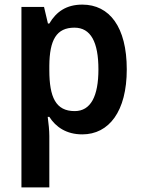

<svg xmlns="http://www.w3.org/2000/svg" viewBox="-20 -573 615 833"><path d="M337 -553C268 -553 224 -522 194 -471H188L171 -543H73V240H194V17C194 -6 191 -37 187 -66H194C222 -22 268 10 337 10C453 10 530 -90 530 -272C530 -456 455 -553 337 -553ZM303 -453C374 -453 407 -390 407 -272C407 -156 374 -91 304 -91C222 -91 194 -151 194 -269V-288C195 -400 225 -453 303 -453Z"/></svg>

Font: Noto Sans Thai SemCond SemBd
Style: Regular
Weight: 600
Width: 4
Designer: Monotype Design Team
Foundry: Monotype Imaging Inc.
Version: Version 2.002